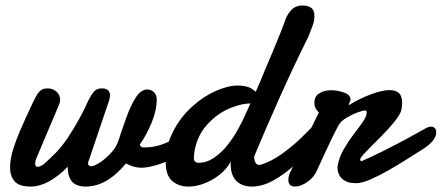

<svg xmlns="http://www.w3.org/2000/svg" viewBox="-20 -666 1606 698"><path d="M91.8 12.2Q49.3 12.2 33 -7.1Q16.6 -26.4 16.6 -56.2Q16.6 -87.4 27.6 -122.6Q38.6 -157.7 52.2 -189Q65.9 -220.2 74.2 -238.8Q89.4 -272.5 99.4 -293.2Q109.4 -314 117.2 -325.7Q125.5 -336.9 133.3 -340.8Q141.1 -344.7 153.3 -344.7Q171.9 -344.7 185.3 -332.8Q198.7 -320.8 198.7 -302.2Q198.7 -295.4 194.3 -284.7L111.3 -88.4Q107.9 -81.1 107.9 -72.3Q107.9 -59.6 116.2 -59.6Q128.4 -59.6 143.8 -73.2Q159.2 -86.9 186 -113.8Q207 -135.7 228.3 -168Q249.5 -200.2 268.6 -234.9Q287.6 -269.5 300.3 -298.8Q314.5 -327.1 324.5 -335.9Q334.5 -344.7 350.1 -344.7Q379.9 -344.7 379.9 -318.8Q378.9 -314 378.9 -310.1Q378.4 -305.7 376 -298.8L299.8 -73.7Q299.8 -61.5 312 -61.5Q324.7 -63 345 -76.4Q365.2 -89.8 384 -110.6Q402.8 -131.3 410.2 -153.8Q424.3 -196.8 439.5 -239Q454.6 -281.2 472.7 -310.1Q490.7 -338.9 514.2 -340.8Q529.8 -340.8 539.8 -330.8Q549.8 -320.8 549.8 -304.7Q549.8 -265.1 530.8 -219Q511.7 -172.9 487.8 -140.1Q491.7 -129.9 502 -129.9Q539.6 -129.9 570.6 -141.4Q601.6 -152.8 635.3 -172.9Q643.6 -178.2 650.9 -178.2Q660.6 -178.2 668.5 -170.9Q676.3 -163.6 676.3 -151.9Q676.3 -136.2 656.2 -119.1Q636.2 -102.1 606.4 -87.9Q573.7 -72.8 543.9 -64.5Q514.2 -56.2 494.1 -56.2Q466.8 -56.2 438 -71.8Q368.2 12.2 292 12.2Q256.8 12.2 241.5 -6.1Q226.1 -24.4 226.1 -59.6Q154.8 12.2 91.8 12.2Z M665 12.2Q629.4 12.2 606 -8.1Q582.5 -28.3 582.5 -75.7Q582.5 -135.7 609.4 -188Q636.2 -240.2 677.2 -277.3Q717.8 -314.5 762.9 -334.7Q808.1 -355 843.8 -355Q872.6 -355 891.6 -345.7Q902.3 -339.8 909.7 -332.5L913.6 -340.8L922.4 -361.3L927.7 -373.5Q928.7 -377.4 940.4 -404.8Q952.1 -432.1 971.7 -478.5Q989.7 -521.5 1001.5 -551.5Q1013.2 -581.5 1013.7 -583.5Q1020.5 -607.9 1036.6 -627Q1052.7 -646 1080.1 -646Q1098.6 -646 1110.8 -637.9Q1123 -629.9 1123 -606.9Q1123 -589.4 1115.2 -569.3Q1107.4 -549.3 1101.6 -533.7Q1078.1 -486.8 1051 -429.7Q1023.9 -372.6 997.1 -312.5Q970.2 -252.4 946.3 -197Q922.4 -141.6 904.8 -99.1Q904.3 -98.6 904.3 -96.7Q904.3 -94.7 903.8 -94.2Q903.8 -85.4 908.2 -75.9Q912.6 -66.4 922.4 -66.4Q925.3 -66.4 928.2 -67.4Q964.4 -78.1 1002.4 -105Q1040.5 -131.8 1073 -162.8Q1105.5 -193.8 1125 -217.3Q1131.8 -225.6 1140.1 -225.6Q1147.5 -225.6 1153.1 -218.8Q1158.7 -211.9 1158.7 -200.2Q1158.7 -190.9 1153.6 -178.2Q1148.4 -165.5 1136.7 -150.9Q1098.6 -108.9 1057.6 -71.5Q1016.6 -34.2 975.6 -11Q934.6 12.2 895.5 12.2Q859.9 12.2 839.4 -8.1Q818.8 -28.3 818.8 -68.8V-74.2Q818.8 -77.6 819.3 -79.1Q796.9 -38.6 752.2 -13.2Q707.5 12.2 665 12.2ZM701.2 -74.2Q731 -74.2 757.8 -92.3Q784.7 -110.4 807.1 -138.7Q829.6 -167 846.4 -197.8Q863.3 -228.5 874 -253.9L880.9 -269L890.1 -290Q861.3 -289.6 828.6 -277.3Q772.5 -258.3 730.7 -210.2Q689 -162.1 684.6 -93.8Q684.6 -74.2 701.2 -74.2Z M1052.7 12.2Q1028.3 12.2 1028.3 -12.7Q1028.3 -18.1 1030 -26.1Q1031.7 -34.2 1037.1 -43.9Q1045.4 -59.6 1055.2 -80.8Q1064.9 -102.1 1075.7 -125Q1087.4 -149.9 1102.8 -182.4Q1118.2 -214.8 1139.2 -257.3Q1132.3 -263.2 1127.7 -271.7Q1123 -280.3 1123 -293Q1123 -315.9 1140.9 -326.9Q1158.7 -337.9 1183.6 -337.9Q1208 -337.9 1231.2 -329.3Q1254.4 -320.8 1254.4 -303.7Q1254.4 -301.8 1251.2 -294.7Q1248 -287.6 1248 -285.2Q1248 -284.2 1248.5 -284.2H1249L1250 -284.7Q1286.1 -307.1 1327.6 -322.8Q1369.1 -338.4 1396 -338.4Q1418 -338.4 1429.9 -327.9Q1441.9 -317.4 1441.9 -292.5Q1441.9 -287.1 1441.4 -281Q1440.9 -274.9 1439.5 -268.1Q1436 -250 1412.1 -221.2Q1388.2 -192.4 1361.3 -165.5Q1349.1 -153.3 1332 -136.5Q1314.9 -119.6 1302.2 -105.7Q1289.6 -91.8 1289.6 -86.9Q1289.6 -80.1 1294.4 -80.1Q1329.6 -95.2 1374 -117.4Q1418.5 -139.6 1460 -162.1Q1501.5 -184.6 1527.8 -199.7Q1538.1 -205.6 1545.4 -205.6Q1565.9 -205.6 1565.9 -184.1Q1565.9 -172.9 1556.4 -158.4Q1546.9 -144 1524.4 -128.4Q1503.4 -115.2 1467 -92Q1430.7 -68.8 1395 -48.3Q1359.9 -28.3 1327.9 -14.2Q1295.9 0 1274.4 0Q1240.7 0 1223.9 -16.1Q1207 -32.2 1207 -57.6Q1207 -62 1207.5 -63.5Q1212.9 -94.7 1230 -124Q1247.1 -153.3 1265.6 -177.7Q1284.2 -201.7 1298.6 -222.2Q1313 -242.7 1313 -257.3Q1313 -264.6 1307.6 -264.6Q1299.8 -264.6 1279.3 -257.1Q1258.8 -249.5 1238.8 -237.3Q1218.8 -225.1 1211.4 -211.4Q1201.7 -194.3 1186.8 -163.8Q1171.9 -133.3 1157.5 -101.6Q1143.1 -69.8 1133.3 -48.8Q1122.6 -22 1097.9 -4.9Q1073.2 12.2 1052.7 12.2Z"/></svg>

Font: Damion
Style: Regular
Weight: 400
Designer: Vernon Adams
Foundry: Vernon Adams
Version: Version 1.100; ttfautohint (v1.8.4.7-5d5b)